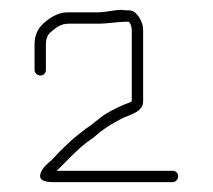

<svg xmlns="http://www.w3.org/2000/svg" viewBox="-20 -677 431 389"><path d="M73 -535V-587C73 -599 77 -608 84 -613C94 -621 103 -629 119 -629H177C200 -629 217 -633 240 -633C245 -631 247 -620 247 -617V-472C246 -471 245 -471 244 -470C230 -465 206 -454 194 -446C181 -438 168 -425 155 -417L137 -403C122 -391 118 -386 102 -371L84 -352C76 -345 66 -338 62 -325C57 -309 77 -308 90 -308H330C336 -308 341 -314 341 -320C341 -326 336 -331 330 -331H95L119 -355C137 -373 148 -384 169 -398C187 -414 205 -426 229 -438C247 -446 270 -451 270 -472V-617C270 -633 257 -656 242 -656C237 -656 232 -656 227 -657C209 -657 196 -652 177 -652H119C105 -652 97 -649 86 -643C67 -631 50 -617 50 -587V-535C50 -529 56 -524 62 -524C68 -524 73 -529 73 -535Z"/></svg>

Font: Electronic
Style: ExLt
Weight: 200
Version: Version 1.011